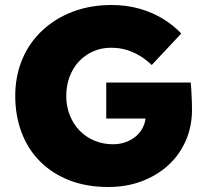

<svg xmlns="http://www.w3.org/2000/svg" viewBox="-20 -738 828 768"><path d="M41 -354Q41 -433 68.5 -499.5Q96 -566 148 -615Q200 -664 270.5 -691Q341 -718 427 -718Q486 -718 538.5 -703Q591 -688 633 -662Q675 -636 705 -604L587 -478Q565 -499 540.5 -514Q516 -529 487.5 -538Q459 -547 424 -547Q385 -547 352.5 -532.5Q320 -518 296 -492.5Q272 -467 258.5 -431.5Q245 -396 245 -354Q245 -313 259 -277.5Q273 -242 298 -216Q323 -190 357.5 -175.5Q392 -161 432 -161Q460 -161 484 -170Q508 -179 525.5 -194.5Q543 -210 553 -231.5Q563 -253 563 -278V-306L589 -264H405V-408H743Q744 -397 745.5 -374.5Q747 -352 747.5 -330Q748 -308 748 -299Q748 -232 723 -175Q698 -118 653 -77Q608 -36 547 -13Q486 10 413 10Q326 10 257 -17Q188 -44 139.5 -93Q91 -142 66 -209Q41 -276 41 -354Z"/></svg>

Font: Mach ExtraBold
Style: Regular
Weight: 800
Version: Version 1.002